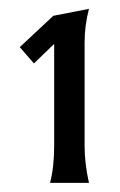

<svg xmlns="http://www.w3.org/2000/svg" viewBox="-20 -827 269 431"><path d="M179.7 -807.1Q169.9 -769.5 169.9 -731.4V-499.5Q169.9 -460 179.7 -416.5H92.3Q101.6 -451.7 101.6 -499.5V-728.5L56.2 -684.6L24.4 -721.2L99.6 -791.5Z"/></svg>

Font: Classica
Style: Book
Weight: 400
Designer: Wojciech Kalinowski "wmk69" (wmk69@o2.pl)
Foundry: Wojciech Kalinowski "wmk69" (wmk69@o2.pl)
Version: Version 2.1.1; 2021-05-14